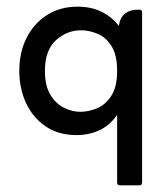

<svg xmlns="http://www.w3.org/2000/svg" viewBox="-20 -397 499 577"><path d="M332 -52Q311 -21 279.5 -6Q248 9 210 9Q156 9 117.5 -17Q79 -43 58.5 -87Q38 -131 38 -184Q38 -240 60 -283.5Q82 -327 121.5 -352Q161 -377 213 -377Q255 -377 286.5 -361Q318 -345 337 -319Q341 -345 356 -356.5Q371 -368 394 -368H399Q407 -368 407 -360V151Q407 160 399 160H340Q332 160 332 151ZM221 -61Q246 -61 271.5 -71.5Q297 -82 314.5 -109Q332 -136 332 -184Q332 -233 314.5 -259.5Q297 -286 272 -296Q247 -306 224 -306Q181 -306 148 -276Q115 -246 115 -184Q115 -139 131.5 -112Q148 -85 172.5 -73Q197 -61 221 -61Z"/></svg>

Font: Zain
Style: Regular
Weight: 400
Designer: Zain,Boutros
Foundry: Mobile Telecommunications Company (Zain), 2024
Version: Version 1.51; ttfautohint (v1.8.4)